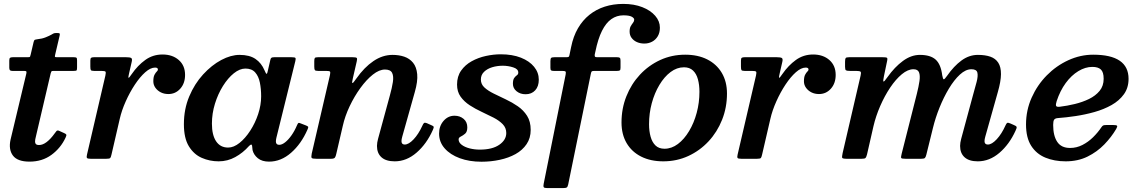

<svg xmlns="http://www.w3.org/2000/svg" viewBox="-20 -813 5825 983"><path d="M45 -520Q35 -520 31.2 -516.8Q27.5 -513.5 27.5 -503V-466.5Q27.5 -457 31 -453.5Q34.5 -450 43 -450H102.5Q113.5 -450 115 -446.8Q116.5 -443.5 114.5 -435L34 -98Q23 -47.5 46.2 -16.5Q69.5 14.5 131 14.5Q196 14.5 243.2 -20Q290.5 -54.5 315.5 -108Q321 -119.5 319.5 -123.5Q318 -127.5 308.5 -131.5L282 -143.5Q274 -147 269.2 -142Q264.5 -137 259.5 -129.5Q239.5 -101.5 219.2 -86Q199 -70.5 180 -70.5Q165 -70.5 161.5 -78.8Q158 -87 160.5 -99.5Q163 -112 166 -123.5L239.5 -437.5Q241.5 -445 243.2 -447.5Q245 -450 254.5 -450H357.5Q370 -450 372.2 -452.8Q374.5 -455.5 374.5 -468V-503.5Q374.5 -515 371.5 -517.5Q368.5 -520 357.5 -520H273Q262 -520 261.2 -522.5Q260.5 -525 262.5 -533.5L285.5 -631.5Q287.5 -640 284.8 -642Q282 -644 271.5 -644Q264 -644 260.2 -643.5Q256.5 -643 253 -641.2Q249.5 -639.5 243 -635.5Q232.5 -629.5 214 -622Q195.5 -614.5 171 -612Q160.5 -610.5 157.5 -608.8Q154.5 -607 152 -597.5L137 -533.5Q135 -525.5 133.8 -522.8Q132.5 -520 122 -520Z M460.5 -520Q450.5 -520 446.5 -517Q442.5 -514 442.5 -502.5V-472.5Q442.5 -459 445 -454.5Q447.5 -450 461 -450H497.5Q517.5 -450 520.2 -446Q523 -442 519.5 -426L425.5 -22Q422.5 -9.5 425 -4.8Q427.5 0 445 0H523Q541 0 544.5 -4.2Q548 -8.5 551 -22.5L593 -204Q603 -248 623.8 -294.2Q644.5 -340.5 670.5 -379.8Q696.5 -419 723.5 -443Q750.5 -467 774 -467Q788.5 -467 788.5 -457Q788.5 -452 782.8 -446.8Q777 -441.5 771 -430.2Q765 -419 765 -397Q765 -378.5 775.5 -363.8Q786 -349 803.2 -340.2Q820.5 -331.5 842 -331.5Q878.5 -331.5 903 -359Q927.5 -386.5 927.5 -429.5Q927.5 -477.5 895.2 -505.8Q863 -534 812 -534Q762.5 -534 723.8 -506Q685 -478 655 -434.5Q640 -412 638 -415Q636 -418 641 -438L654.5 -497Q658 -512.5 651.5 -516.2Q645 -520 626.5 -520Z M1317 -320Q1317 -275.5 1301.8 -229.2Q1286.5 -183 1261.2 -144Q1236 -105 1206.2 -81.2Q1176.5 -57.5 1148 -57.5Q1108 -57.5 1086.5 -89.5Q1065 -121.5 1065 -180Q1065 -232 1080.5 -282Q1096 -332 1121.5 -372.8Q1147 -413.5 1177.2 -437.8Q1207.5 -462 1236.5 -462Q1269 -462 1286.5 -442.2Q1304 -422.5 1310.5 -390Q1317 -357.5 1317 -320ZM1554 -149Q1559 -160 1558 -163.2Q1557 -166.5 1547 -170.5L1520 -181Q1511 -185 1508 -183.5Q1505 -182 1500.5 -171.5Q1488.5 -143 1472.5 -120.2Q1456.5 -97.5 1440 -84.5Q1423.5 -71.5 1409.5 -71.5Q1392.5 -71.5 1392.5 -89Q1392.5 -93 1393.2 -98.2Q1394 -103.5 1395 -107.5L1492 -500Q1495 -512.5 1492.5 -516.2Q1490 -520 1473 -520H1383.5Q1372.5 -520 1369 -516.8Q1365.5 -513.5 1364 -506L1352 -454Q1348.5 -436 1345.2 -435Q1342 -434 1334.5 -452.5Q1318.5 -490.5 1288 -511.2Q1257.5 -532 1206.5 -532Q1162 -532 1112.8 -505.8Q1063.5 -479.5 1019.8 -431.8Q976 -384 948.8 -319.2Q921.5 -254.5 921.5 -177Q921.5 -105.5 947 -64Q972.5 -22.5 1013 -4.8Q1053.5 13 1099.5 13Q1145 13 1184.5 -8.8Q1224 -30.5 1254.5 -65Q1261.5 -72 1265.2 -72.8Q1269 -73.5 1270.5 -67.5Q1271 -64 1271.5 -59Q1272 -54 1273 -44.5Q1279 -20 1300.2 -2.8Q1321.5 14.5 1357.5 14.5Q1418.5 14.5 1470.2 -30.8Q1522 -76 1554 -149Z M1607.5 -520Q1595 -520 1592 -516.2Q1589 -512.5 1589 -500V-472.5Q1589 -459 1591.8 -454.5Q1594.5 -450 1608 -450H1647.5Q1665.5 -450 1669 -447Q1672.5 -444 1669.5 -429.5L1576 -26.5Q1572.5 -9 1575.8 -4.5Q1579 0 1601.5 0H1673.5Q1690 0 1694.5 -6Q1699 -12 1701.5 -24.5L1735 -168.5Q1746 -218 1770 -268.8Q1794 -319.5 1825 -362.2Q1856 -405 1888.8 -431Q1921.5 -457 1951 -457Q1979 -457 1987.5 -440Q1996 -423 1991.5 -393.2Q1987 -363.5 1976 -324L1915.5 -102Q1913 -94 1911.5 -83.5Q1910 -73 1910 -66Q1910 -28.5 1933 -7.8Q1956 13 2001 13Q2061.5 13 2113 -31.8Q2164.5 -76.5 2196 -147.5Q2201.5 -159.5 2200.2 -163.8Q2199 -168 2188.5 -172L2165 -182.5Q2155 -186.5 2150.8 -183Q2146.5 -179.5 2142 -168.5Q2122.5 -126 2097.5 -99.5Q2072.5 -73 2052 -73Q2035.5 -73 2035.5 -90.5Q2035.5 -99.5 2039.5 -113.5L2103.5 -341Q2119.5 -396.5 2116 -433.2Q2112.5 -470 2094.8 -491.8Q2077 -513.5 2049.8 -522.8Q2022.5 -532 1990 -532Q1938.5 -532 1891.8 -500.2Q1845 -468.5 1804.5 -411Q1787.5 -386 1784.2 -387.8Q1781 -389.5 1786.5 -412L1806.5 -499Q1810 -513 1806.2 -516.5Q1802.5 -520 1785.5 -520Z M2572 -132Q2572 -96.5 2536.2 -71.8Q2500.5 -47 2436.5 -47Q2409.5 -47 2384.8 -53.2Q2360 -59.5 2344 -71.5Q2328 -83.5 2328 -99.5Q2328 -108.5 2339 -113.8Q2350 -119 2361.2 -128.5Q2372.5 -138 2372.5 -161Q2372.5 -188.5 2353.5 -204.5Q2334.5 -220.5 2307 -220.5Q2274 -220.5 2251 -194.2Q2228 -168 2228 -129Q2228 -86 2256.5 -53.5Q2285 -21 2334 -3Q2383 15 2445 15Q2493.5 15 2538.8 5.2Q2584 -4.5 2619.5 -24.2Q2655 -44 2676 -75Q2697 -106 2697 -148Q2697 -191 2678.5 -220Q2660 -249 2631 -269Q2602 -289 2569.5 -304.2Q2537 -319.5 2508 -333.8Q2479 -348 2460.5 -364.8Q2442 -381.5 2442 -406Q2442 -429.5 2458.2 -445.2Q2474.5 -461 2500 -468.8Q2525.5 -476.5 2554 -476.5Q2581 -476.5 2607.2 -468.2Q2633.5 -460 2633.5 -441.5Q2633.5 -432.5 2626.5 -427.8Q2619.5 -423 2612.8 -414Q2606 -405 2606 -384Q2606 -361 2624.8 -345.8Q2643.5 -330.5 2671 -330.5Q2701.5 -330.5 2720 -350.5Q2738.5 -370.5 2738.5 -405Q2738.5 -441.5 2714.5 -471Q2690.5 -500.5 2646.8 -517.8Q2603 -535 2543.5 -535Q2507 -535 2467.8 -526.5Q2428.5 -518 2395 -499.5Q2361.5 -481 2340.8 -451.5Q2320 -422 2320 -380Q2320 -343.5 2338.2 -318Q2356.5 -292.5 2385 -274Q2413.5 -255.5 2445.8 -240.5Q2478 -225.5 2506.8 -210.8Q2535.5 -196 2553.8 -177.2Q2572 -158.5 2572 -132Z M2763.5 128Q2761 140.5 2763.8 145.2Q2766.5 150 2782.5 150H2861Q2876.5 150 2881.5 146.8Q2886.5 143.5 2889 131.5L3005 -435.5Q3007 -445.5 3010 -447.8Q3013 -450 3025 -450H3139.5Q3150.5 -450 3153.8 -453Q3157 -456 3157 -467V-501.5Q3157 -513.5 3153.5 -516.8Q3150 -520 3139.5 -520H3038.5Q3028 -520 3026 -523.2Q3024 -526.5 3025 -534.5L3028.5 -550Q3041.5 -614 3062 -655Q3082.5 -696 3110 -715.2Q3137.5 -734.5 3171.5 -734.5Q3201.5 -734.5 3214.2 -727.5Q3227 -720.5 3227 -712.5Q3227 -704 3221 -696.5Q3215 -689 3209.2 -679Q3203.5 -669 3203.5 -651.5Q3203.5 -632.5 3213.8 -618.8Q3224 -605 3241 -597.5Q3258 -590 3279 -590Q3300.5 -590 3318.5 -599.5Q3336.5 -609 3347.5 -627.2Q3358.5 -645.5 3358.5 -671.5Q3358.5 -704.5 3334.5 -732.2Q3310.5 -760 3268.2 -776.5Q3226 -793 3171 -793Q3120 -793 3076.2 -779Q3032.5 -765 2997.8 -737.2Q2963 -709.5 2939 -668.2Q2915 -627 2904 -572L2896 -533.5Q2894.5 -524.5 2891.8 -522.2Q2889 -520 2877.5 -520H2818Q2805.5 -520 2801.8 -516.5Q2798 -513 2798 -499.5V-466Q2798 -455.5 2801.5 -452.8Q2805 -450 2815 -450H2855.5Q2871 -450 2874.8 -447.2Q2878.5 -444.5 2876 -431.5Z M3162 -186Q3162 -125 3188.2 -80.2Q3214.5 -35.5 3262.8 -11.2Q3311 13 3376 13Q3444.5 13 3503.8 -14.2Q3563 -41.5 3607.5 -89.2Q3652 -137 3677 -200Q3702 -263 3702 -334Q3702 -395 3675.5 -439.8Q3649 -484.5 3601 -508.8Q3553 -533 3488 -533Q3419.5 -533 3360.2 -505.8Q3301 -478.5 3256.5 -430.8Q3212 -383 3187 -320.2Q3162 -257.5 3162 -186ZM3303 -177Q3303 -233 3317 -284.8Q3331 -336.5 3356 -378.2Q3381 -420 3413.2 -444.2Q3445.5 -468.5 3482 -468.5Q3510.5 -468.5 3528 -452Q3545.5 -435.5 3553.2 -407Q3561 -378.5 3561 -343Q3561 -287.5 3547 -235.5Q3533 -183.5 3508 -141.8Q3483 -100 3450.8 -75.8Q3418.5 -51.5 3382 -51.5Q3353.5 -51.5 3336.2 -68Q3319 -84.5 3311 -113Q3303 -141.5 3303 -177Z M3791.5 -520Q3781.5 -520 3777.5 -517Q3773.5 -514 3773.5 -502.5V-472.5Q3773.5 -459 3776 -454.5Q3778.5 -450 3792 -450H3828.5Q3848.5 -450 3851.2 -446Q3854 -442 3850.5 -426L3756.5 -22Q3753.5 -9.5 3756 -4.8Q3758.5 0 3776 0H3854Q3872 0 3875.5 -4.2Q3879 -8.5 3882 -22.5L3924 -204Q3934 -248 3954.8 -294.2Q3975.5 -340.5 4001.5 -379.8Q4027.5 -419 4054.5 -443Q4081.5 -467 4105 -467Q4119.5 -467 4119.5 -457Q4119.5 -452 4113.8 -446.8Q4108 -441.5 4102 -430.2Q4096 -419 4096 -397Q4096 -378.5 4106.5 -363.8Q4117 -349 4134.2 -340.2Q4151.5 -331.5 4173 -331.5Q4209.5 -331.5 4234 -359Q4258.5 -386.5 4258.5 -429.5Q4258.5 -477.5 4226.2 -505.8Q4194 -534 4143 -534Q4093.5 -534 4054.8 -506Q4016 -478 3986 -434.5Q3971 -412 3969 -415Q3967 -418 3972 -438L3985.5 -497Q3989 -512.5 3982.5 -516.2Q3976 -520 3957.5 -520Z M4326.5 -520Q4312.5 -520 4309.5 -515.5Q4306.5 -511 4306.5 -496.5V-471Q4306.5 -456 4311.2 -453Q4316 -450 4331 -450H4361.5Q4382 -450 4386 -445.8Q4390 -441.5 4386 -425.5L4294 -29Q4290 -10.5 4291.8 -5.2Q4293.5 0 4317 0H4390Q4407.5 0 4411.5 -4.5Q4415.5 -9 4419 -22.5L4452 -167Q4464 -218.5 4486.5 -270.2Q4509 -322 4537.5 -364.5Q4566 -407 4597 -432.8Q4628 -458.5 4656.5 -458.5Q4679 -458.5 4685.2 -442.5Q4691.5 -426.5 4687.5 -398.2Q4683.5 -370 4674 -332.5L4596.5 -26.5Q4592 -9 4593.8 -4.5Q4595.5 0 4617.5 0H4695Q4711 0 4715.2 -4.2Q4719.5 -8.5 4722.5 -20.5L4756.5 -158Q4769 -209.5 4790.2 -262.2Q4811.5 -315 4838.2 -359.5Q4865 -404 4894.5 -431.2Q4924 -458.5 4953.5 -458.5Q4980 -458.5 4984 -441Q4988 -423.5 4980 -393.2Q4972 -363 4961 -324L4901 -102Q4898.5 -94 4897 -83.5Q4895.5 -73 4895.5 -66Q4895.5 -28.5 4918.5 -7.8Q4941.5 13 4986 13Q5046 13 5096.8 -30.5Q5147.5 -74 5179 -143Q5186.5 -158 5184.8 -163.2Q5183 -168.5 5169.5 -173.5L5152.5 -181Q5141 -186 5136.8 -183.8Q5132.5 -181.5 5128 -171Q5108.5 -127.5 5083.2 -100.2Q5058 -73 5037.5 -73Q5020.5 -73 5020.5 -90.5Q5020.5 -99.5 5024.5 -113.5L5088.5 -341Q5104.5 -396.5 5104.8 -433.2Q5105 -470 5091 -491.8Q5077 -513.5 5050.5 -522.8Q5024 -532 4986.5 -532Q4941.5 -532 4902.5 -503.2Q4863.5 -474.5 4829 -425Q4816 -406.5 4811.8 -407Q4807.5 -407.5 4804 -427.5Q4797 -484 4770.2 -508Q4743.5 -532 4689.5 -532Q4645 -532 4602.8 -501Q4560.5 -470 4524 -418.5Q4506 -392.5 4503.2 -395.8Q4500.5 -399 4505.5 -422.5L4522 -501.5Q4525 -515.5 4520.2 -517.8Q4515.5 -520 4499 -520Z M5233 -176Q5233 -108 5259.5 -66.5Q5286 -25 5332 -6Q5378 13 5436 13Q5498.5 13 5547.8 -11.2Q5597 -35.5 5633.8 -73.5Q5670.5 -111.5 5694.5 -152.5Q5702 -165.5 5699 -169.2Q5696 -173 5679 -173H5646Q5633 -173 5628.2 -170.8Q5623.5 -168.5 5619 -161.5Q5600.5 -134 5576 -110Q5551.5 -86 5521.8 -70.8Q5492 -55.5 5458.5 -55.5Q5413.5 -55.5 5392.8 -86.8Q5372 -118 5372 -173.5Q5372 -193 5377 -200.2Q5382 -207.5 5396.5 -208.5Q5438.5 -211.5 5487 -218.8Q5535.5 -226 5583.5 -239.5Q5631.5 -253 5671 -275.2Q5710.5 -297.5 5734.2 -330.5Q5758 -363.5 5758 -409.5Q5758 -471 5712.8 -502Q5667.5 -533 5577 -533Q5511.5 -533 5449.8 -504.8Q5388 -476.5 5339.2 -427Q5290.5 -377.5 5261.8 -313Q5233 -248.5 5233 -176ZM5406 -266.5Q5389 -264.5 5386.8 -271.5Q5384.5 -278.5 5390 -295.5Q5407.5 -348.5 5436.2 -387.8Q5465 -427 5500.8 -448.8Q5536.5 -470.5 5572.5 -470.5Q5602 -470.5 5616.2 -457.2Q5630.5 -444 5630.5 -409.5Q5630.5 -373 5609.8 -347.8Q5589 -322.5 5555.5 -306.2Q5522 -290 5482.8 -280.5Q5443.5 -271 5406 -266.5Z"/></svg>

Font: Besley SemiBold
Style: Italic
Weight: 600
Italic angle: -13°
Designer: Owen Earl
Foundry: indestructible type*
Version: Version 2.001